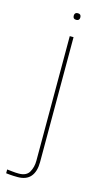

<svg xmlns="http://www.w3.org/2000/svg" viewBox="-149 -631 416 784"><g transform="rotate(15 59.0 -239.0)"><path d="M13 116Q-6 116 -21.5 114.5Q-37 113 -36 113V97Q-25 98 -12.5 99.5Q0 101 14 101Q46 101 58 80Q70 59 70 32V-495H86V33Q86 73 68 94.5Q50 116 13 116ZM78 -566Q64 -566 64 -580Q64 -594 78 -594Q92 -594 92 -580Q92 -566 78 -566Z"/></g></svg>

Font: Alumni Sans Pinstripe
Style: Regular
Weight: 400
Designer: Robert E. Leuschke
Foundry: Robert E. Leuschke
Version: Version 1.010; ttfautohint (v1.8.4.7-5d5b)